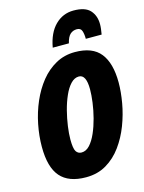

<svg xmlns="http://www.w3.org/2000/svg" viewBox="-141 -1047 856 1139"><g transform="rotate(-15 287.0 -477.5)"><path d="M243.2 9.8Q136.7 9.8 85.9 -48.6Q35.2 -106.9 35.2 -231.9Q35.2 -299.3 49.1 -369.1Q63 -439 90.6 -502.7Q118.2 -566.4 158.4 -616.5Q198.7 -666.5 251.7 -695.8Q304.7 -725.1 369.1 -725.1Q477.1 -725.1 525.6 -663.8Q574.2 -602.5 574.2 -483.9Q574.2 -426.3 562.5 -359.4Q550.8 -292.5 525.9 -227.3Q501 -162.1 461.9 -108.4Q422.9 -54.7 368.7 -22.5Q314.5 9.8 243.2 9.8ZM254.9 -139.2Q282.7 -139.2 305.4 -163.8Q328.1 -188.5 345.7 -228.8Q363.3 -269 375.5 -315.9Q387.7 -362.8 393.8 -408.4Q399.9 -454.1 399.9 -488.8Q399.9 -579.1 355 -579.1Q327.6 -579.1 304.7 -554.7Q281.7 -530.3 264.2 -490.2Q246.6 -450.2 234.6 -403.6Q222.7 -356.9 216.3 -311.3Q210 -265.6 210 -231Q210 -174.8 221.7 -157Q233.4 -139.2 254.9 -139.2ZM250 -784.2Q265.6 -872.1 312.7 -918.7Q359.9 -965.3 425.3 -965.3Q497.1 -965.3 527.1 -931.9Q557.1 -898.4 557.1 -846.2Q557.1 -832.5 555.2 -816.9Q553.2 -801.3 550.3 -784.2H453.1Q453.1 -813.5 446.3 -833.3Q439.5 -853 416 -853Q392.1 -853 375.2 -837.9Q358.4 -822.8 349.1 -784.2Z"/></g></svg>

Font: Open Sans Condensed ExtraBold
Style: Italic
Weight: 800
Width: 3
Italic angle: -12°
Designer: Monotype Design Team
Foundry: Monotype Imaging Inc.
Version: Version 3.003; ttfautohint (v1.8.4)